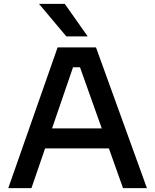

<svg xmlns="http://www.w3.org/2000/svg" viewBox="-20 -976 805 996"><path d="M435.1 -787.1H324.2L182.1 -956.1H315.9ZM143.1 0H22.9L278.8 -730H478L742.2 0H618.2L544.9 -206.1H213.9ZM250 -310.1H507.8L395 -627H358.9Z"/></svg>

Font: Sora Medium
Style: Regular
Weight: 500
Designer: Jonathan Barnbrook, Julián Moncada
Foundry: Barnbrook Fonts
Version: Version 2.000